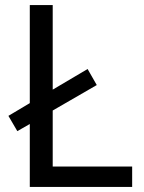

<svg xmlns="http://www.w3.org/2000/svg" viewBox="-20 -734 564 754"><path d="M97 0V-247L48 -219L13 -279L97 -329V-714H187V-382L324 -463L360 -400L187 -300V-80H499V0Z"/></svg>

Font: Noto Sans Ethiopic
Style: Regular
Weight: 400
Designer: Monotype Design Team
Foundry: Monotype Imaging Inc.
Version: Version 2.102; ttfautohint (v1.8.4.7-5d5b)